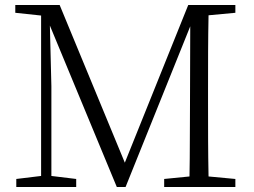

<svg xmlns="http://www.w3.org/2000/svg" viewBox="-20 -746 1013 766"><path d="M919 -695V-726H731L478 -97L218 -726H41V-695L144 -684V-44L45 -32V0H284V-32L185 -44V-402L179 -644L446 0H481L739 -641L738 -330C737 -236 738 -138 736 -42L635 -32V0H919V-32L812 -42C810 -140 810 -238 810 -335V-391C810 -491 810 -589 812 -685Z"/></svg>

Font: Noto Serif CJK JP Light
Style: Regular
Weight: 300
Designer: Ryoko NISHIZUKA 西塚涼子 (kana & ideographs); Frank Grießhammer (Latin, Greek & Cyrillic); Wenlong ZHANG 张文龙 (bopomofo); San
Foundry: Adobe Systems Incorporated
Version: Version 1.001;PS 1.001;hotconv 16.6.54;makeotf.lib2.5.65590